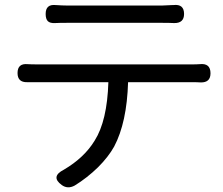

<svg xmlns="http://www.w3.org/2000/svg" viewBox="-20 -748 930 799"><path d="M237 22Q189 -13 246 -42Q331 -92 374 -163Q426 -245 431 -406H138Q116 -406 93 -406Q53 -405 53 -444Q53 -485 95 -481Q109 -480 138 -480H458H779Q799 -480 811 -481Q856 -486 856 -443Q856 -404 815 -405Q803 -406 779 -406H513Q508 -238 455 -138Q431 -95 388 -52Q343 -8 291 24Q262 40 237 22ZM704 -652Q687 -653 655 -653H259Q225 -653 209 -652Q188 -651 179 -660Q170 -669 170 -690Q170 -731 211 -727Q241 -725 258 -725H456H655Q668 -725 699 -727Q701 -727 702 -727Q746 -732 746 -690Q746 -651 704 -652Z"/></svg>

Font: GenSenRounded JP R
Style: Regular
Weight: 400
Version: Version 1.501;PS 1;hotconv 16.6.51;makeotf.lib2.5.65220